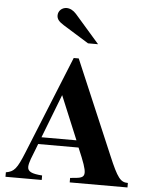

<svg xmlns="http://www.w3.org/2000/svg" viewBox="-62 -1014 847 1066"><g transform="rotate(5 361.0 -481.5)"><path d="M384 -236H189L283 -479ZM689 0V-25C648 -25 630 -47 579 -168L357 -690H329L108 -145C70 -51 55 -33 9 -25V0H211V-25C152 -29 130 -40 130 -66C130 -90 149 -132 161 -163L174 -197H399C433 -118 445 -83 445 -61C445 -39 432 -31 399 -28L367 -25V0ZM457 -778 320 -935C304 -953 285 -963 266 -963C240 -963 219 -943 219 -918C219 -898 230 -884 259 -866L401 -778Z"/></g></svg>

Font: XITS
Style: Bold
Weight: 700
Designer: MicroPress Inc., with final additions and corrections provided by Coen Hoffman, Elsevier (retired)
Version: Version 1.302